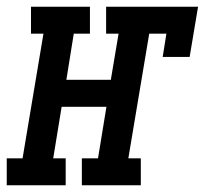

<svg xmlns="http://www.w3.org/2000/svg" viewBox="-67 -550 608 570"><path d="M-47 0V-80H0L62 -450H25V-530H200V-450H152L130 -313H262L285 -450H248V-530H521L496 -381H416L427 -450H376L314 -80H351V0H176V-80H224L249 -233H116L91 -80H128V0Z"/></svg>

Font: Iosevka Curly Slab MdObl
Style: Regular
Weight: 500
Italic angle: -9°
Monospace: yes
Designer: Belleve Invis
Foundry: Belleve Invis
Version: Version 11.0.0; ttfautohint (v1.8.3)